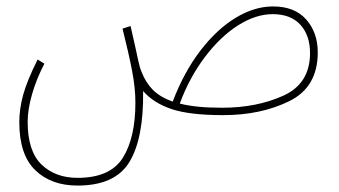

<svg xmlns="http://www.w3.org/2000/svg" viewBox="-20 -345 1053 597"><path d="M968 -182Q968 -74 879.5 -30.5Q791 13 674 13Q569 13 513 -6Q457 -25 425 -62Q427 85 382.5 158.5Q338 232 221 232Q139 232 89.5 184Q40 136 40 35Q40 -6 52 -50Q64 -94 97 -160L118 -147Q93 -99 79.5 -51.5Q66 -4 66 34Q66 125 109 166.5Q152 208 221 208Q323 208 362 145.5Q401 83 401 -26Q401 -72 390.5 -126Q380 -180 361 -256L386 -264L402 -193Q404 -185 409 -160.5Q414 -136 420 -122Q433 -88 455.5 -65.5Q478 -43 517 -29Q552 -121 603 -187.5Q654 -254 712.5 -289.5Q771 -325 829 -325Q896 -325 932 -284.5Q968 -244 968 -182ZM944 -180Q944 -235 914 -268Q884 -301 828 -301Q775 -301 720 -266Q665 -231 617 -167.5Q569 -104 539 -23Q588 -10 671 -10Q778 -10 861 -47.5Q944 -85 944 -180Z"/></svg>

Font: Noto Sans Arabic CondThin
Style: Regular
Weight: 250
Width: 3
Designer: Nadine Chahine
Foundry: Monotype Imaging Inc.
Version: Version 1.001